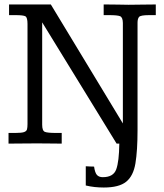

<svg xmlns="http://www.w3.org/2000/svg" viewBox="-20 -650 744 869"><path d="M449.7 198.7Q428.7 198.7 408.4 196.5Q388.2 194.3 368.2 189.5V102.5Q377 103 386.7 103.5Q396.5 104 405.8 104Q409.7 131.8 418.7 141.8Q427.7 151.9 445.3 151.9Q493.2 151.9 506.1 116.5Q519 81.1 520 0H507.8L170.9 -548.8V-85.4Q170.9 -58.1 183.1 -53.2Q195.3 -48.3 232.9 -48.3H259.3V0Q232.9 0 209 -0.5Q185.1 -1 147.9 -1Q108.4 -1 78.9 -0.5Q49.3 0 18.6 0V-48.3H49.8Q77.6 -48.3 88.9 -52.2Q100.1 -56.2 102.3 -64.9Q104.5 -73.7 104.5 -88.4V-541.5Q104.5 -570.8 95 -576.2Q85.4 -581.5 51.3 -581.5H21V-629.9Q21 -629.9 33.2 -629.9Q45.4 -629.9 62.5 -629.9Q79.6 -629.9 94.5 -629.9Q109.4 -629.9 114.3 -629.9H210L536.1 -91.3V-546.4Q535.6 -571.8 523.4 -576.7Q511.2 -581.5 474.6 -581.5H449.2V-629.9Q487.8 -629.9 514.2 -629.2Q540.5 -628.4 562 -628.4Q567.4 -628.4 586.7 -628.7Q606 -628.9 628.9 -629.2Q651.9 -629.4 668.5 -629.6Q685.1 -629.9 685.1 -629.9V-581.5H654.3Q615.7 -581.5 609.1 -573Q602.5 -564.5 602.5 -547.4V-61.5Q602.5 31.7 593 89.1Q583.5 146.5 551 172.6Q518.6 198.7 449.7 198.7Z"/></svg>

Font: Kameron
Style: Regular
Weight: 400
Designer: Vernon Adams
Foundry: Vernon Adams
Version: Version 1.100